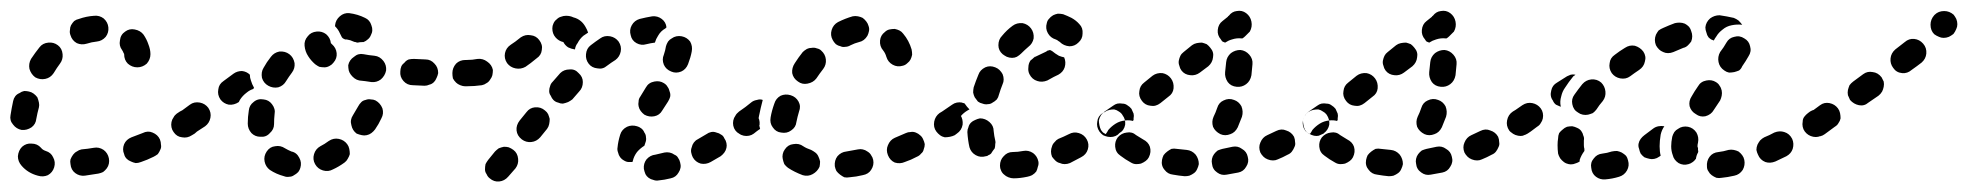

<svg xmlns="http://www.w3.org/2000/svg" viewBox="-28 -310 3741 365"><path d="M75 8Q78 -2 73 -11Q69 -20 59 -23Q53 -25 50 -29Q43 -37 32 -37Q22 -38 14 -31Q7 -24 6 -13Q6 -3 13 5Q25 19 44 24Q54 27 63 23Q72 18 75 8ZM175 10Q178 6 179 1Q180 -4 179 -9Q177 -19 169 -25Q160 -31 150 -29Q139 -27 127 -26Q122 -25 118 -22Q114 -20 111 -16Q108 -12 106 -7Q105 -3 106 2Q107 13 115 19Q123 25 133 24Q146 22 159 20Q164 19 168 17Q172 14 175 10ZM277 -26Q279 -30 278 -35Q278 -40 276 -45Q272 -54 262 -58Q253 -62 243 -57Q233 -53 222 -49Q212 -45 208 -36Q204 -26 208 -17Q209 -12 213 -8Q216 -5 221 -3Q225 -1 230 0Q235 0 240 -2Q252 -6 264 -12Q268 -14 272 -17Q275 -21 277 -26ZM353 -73Q353 -77 352 -82Q351 -87 349 -91Q343 -100 332 -102Q322 -103 314 -98L308 -94Q304 -91 302 -87Q299 -83 298 -78Q297 -73 298 -68Q299 -63 302 -59Q308 -50 318 -49Q328 -47 337 -53L342 -56Q346 -59 349 -63Q352 -68 353 -73ZM13 -63Q23 -62 32 -68Q40 -74 41 -84Q43 -95 46 -106Q47 -110 46 -115Q45 -120 43 -125Q40 -129 36 -132Q32 -135 27 -136Q23 -137 18 -137Q13 -136 9 -133Q4 -131 1 -127Q-2 -123 -3 -118Q-6 -104 -8 -91Q-10 -81 -3 -73Q3 -65 13 -63ZM39 -163Q48 -158 58 -160Q68 -162 74 -171Q80 -181 86 -189Q92 -197 91 -207Q90 -218 82 -224Q74 -230 64 -229Q53 -228 47 -220Q39 -210 31 -198Q26 -189 28 -179Q31 -169 39 -163ZM228 -254Q218 -256 210 -250Q201 -244 200 -233Q198 -223 204 -215Q206 -212 207 -209Q208 -208 208 -207Q208 -207 208 -207Q208 -196 215 -189Q223 -182 233 -182Q243 -182 251 -189Q258 -197 258 -207Q258 -216 254 -226Q251 -235 245 -244Q239 -252 228 -254ZM107 -262Q105 -258 105 -253Q104 -248 106 -243Q109 -233 118 -228Q127 -224 137 -227Q146 -230 156 -231Q166 -232 173 -240Q179 -248 178 -258Q177 -268 169 -275Q161 -281 151 -280Q136 -279 122 -274Q117 -273 113 -270Q110 -267 107 -262Z M531 23Q535 21 539 17Q542 13 543 9Q546 -1 541 -10Q536 -20 526 -22Q519 -25 514 -28Q505 -34 495 -32Q485 -31 479 -22Q473 -13 475 -3Q477 7 485 13Q497 21 512 25Q517 27 522 26Q527 26 531 23ZM637 -17Q637 -22 636 -27Q635 -32 632 -36Q626 -44 616 -46Q606 -48 597 -42Q589 -36 581 -32Q572 -27 569 -17Q566 -7 571 2Q576 11 586 14Q596 17 605 12Q616 7 627 -1Q631 -4 633 -8Q636 -13 637 -17ZM467 -50Q478 -49 485 -57Q493 -64 493 -74Q493 -84 494 -93Q496 -103 489 -112Q483 -120 473 -121Q462 -123 454 -116Q446 -110 445 -100Q443 -88 443 -75Q443 -65 450 -57Q457 -50 467 -50ZM368 -105Q362 -113 352 -115Q341 -117 333 -111L314 -97Q305 -92 303 -81Q302 -71 308 -63Q313 -54 324 -52Q334 -51 342 -57L362 -70Q370 -76 372 -86Q374 -96 368 -105ZM686 -119Q682 -121 677 -121Q672 -122 667 -120Q662 -119 659 -116Q655 -112 653 -108Q648 -99 643 -91Q637 -82 640 -72Q642 -62 650 -56Q655 -54 660 -53Q664 -52 669 -53Q674 -54 678 -57Q682 -60 685 -64Q692 -74 697 -85Q702 -94 699 -104Q695 -114 686 -119ZM391 -121Q385 -130 387 -140Q388 -150 397 -156L416 -170Q423 -175 432 -175Q441 -174 447 -168Q447 -162 449 -157Q451 -150 455 -143Q454 -143 454 -142Q454 -142 454 -141Q447 -139 441 -134Q433 -128 428 -120Q427 -118 426 -116Q417 -110 407 -111Q397 -113 391 -121ZM482 -147Q491 -142 501 -144Q511 -147 516 -156Q521 -164 527 -172Q533 -180 532 -190Q530 -201 522 -207Q514 -213 503 -212Q493 -210 487 -202Q479 -192 473 -181Q468 -173 470 -162Q473 -152 482 -147ZM877 -153Q880 -157 882 -161Q884 -166 884 -171Q884 -181 877 -189Q869 -196 859 -196H857Q846 -196 839 -189Q832 -181 832 -171Q832 -166 833 -161Q835 -157 839 -153Q842 -150 847 -148Q852 -146 856 -146H859Q864 -146 869 -148Q873 -150 877 -153ZM797 -154Q800 -157 802 -162Q804 -166 805 -171Q805 -182 798 -189Q791 -197 781 -197L759 -198Q754 -198 749 -197Q744 -195 741 -191Q737 -188 735 -184Q733 -179 733 -174Q732 -164 739 -156Q746 -148 757 -148L779 -147Q784 -147 788 -149Q793 -150 797 -154ZM706 -176Q707 -186 701 -194Q694 -203 684 -204Q673 -205 663 -207Q653 -209 645 -202Q636 -196 634 -186Q634 -181 635 -176Q636 -172 639 -168Q642 -164 646 -161Q650 -158 655 -157Q666 -156 678 -154Q688 -153 696 -159Q704 -166 706 -176ZM579 -183Q584 -182 589 -182Q594 -182 599 -185Q603 -187 606 -191Q613 -199 612 -209Q611 -219 603 -226Q602 -227 601 -228Q600 -238 592 -245Q584 -251 574 -250Q563 -249 557 -241Q550 -233 551 -223Q552 -212 558 -203Q563 -195 571 -188Q575 -185 579 -183ZM628 -235Q626 -236 624 -237Q623 -238 622 -239Q620 -243 618 -247Q615 -254 609 -260Q609 -260 609 -261Q609 -262 609 -262Q610 -272 618 -279Q626 -286 636 -285Q652 -283 666 -276Q675 -272 678 -262Q682 -252 677 -243Q675 -238 671 -235Q668 -232 663 -230Q663 -230 662 -230Q662 -230 661 -230Q656 -230 652 -229Q650 -229 648 -230Q646 -230 644 -231Q638 -234 631 -235Q629 -235 628 -235Z M948 -25Q944 -28 939 -30Q935 -31 930 -31Q925 -30 920 -28Q916 -25 913 -22Q906 -13 900 -6Q897 -2 895 2Q894 7 894 12Q894 17 897 21Q899 26 903 29Q911 36 921 35Q931 34 938 26Q944 19 952 10Q958 2 957 -8Q956 -19 948 -25ZM1265 -1Q1264 -6 1261 -10Q1259 -14 1254 -16Q1250 -19 1245 -20Q1240 -21 1235 -20Q1227 -18 1218 -16Q1208 -15 1201 -7Q1195 1 1196 11Q1197 16 1199 21Q1201 25 1205 28Q1209 31 1214 32Q1219 34 1224 33Q1235 32 1247 29Q1257 27 1262 18Q1268 9 1265 -1ZM1353 -29Q1354 -33 1353 -38Q1352 -43 1349 -47Q1347 -52 1343 -54Q1339 -57 1334 -58Q1329 -60 1324 -59Q1319 -58 1315 -55Q1306 -50 1298 -45Q1294 -43 1291 -39Q1288 -35 1287 -30Q1285 -25 1286 -20Q1287 -15 1289 -11Q1294 -2 1304 1Q1314 3 1323 -2Q1332 -7 1342 -13Q1346 -16 1349 -20Q1352 -24 1353 -29ZM1151 -11Q1148 -15 1147 -20Q1145 -25 1146 -30Q1147 -41 1151 -54Q1154 -64 1164 -69Q1173 -73 1183 -70Q1187 -69 1191 -66Q1195 -63 1197 -58Q1200 -54 1200 -49Q1201 -44 1199 -39Q1198 -36 1197 -33Q1189 -28 1183 -21Q1177 -13 1175 -4Q1175 -3 1174 -2Q1173 -2 1171 -2Q1169 -2 1167 -2Q1163 -2 1158 -5Q1154 -7 1151 -11ZM1017 -84Q1016 -88 1014 -93Q1012 -97 1008 -100Q1000 -107 989 -106Q979 -105 973 -97L960 -81Q953 -72 954 -62Q955 -52 964 -45Q972 -39 982 -40Q992 -41 999 -49L1012 -65Q1015 -69 1016 -74Q1017 -79 1017 -84ZM1411 -91Q1409 -95 1404 -98Q1400 -101 1395 -102Q1390 -102 1386 -101Q1381 -100 1377 -97H1376Q1372 -94 1370 -90Q1367 -86 1366 -81Q1365 -76 1366 -71Q1367 -66 1370 -62Q1373 -58 1377 -56Q1381 -53 1386 -52Q1391 -51 1396 -52Q1401 -53 1405 -56V-57Q1414 -63 1416 -73Q1417 -83 1411 -91ZM1186 -108Q1187 -103 1190 -99Q1193 -95 1197 -92Q1206 -87 1216 -89Q1226 -91 1231 -100L1242 -117Q1245 -122 1246 -126Q1247 -131 1245 -136Q1244 -141 1241 -145Q1239 -149 1234 -152Q1226 -157 1216 -155Q1205 -153 1200 -144L1189 -126Q1186 -122 1186 -117Q1185 -112 1186 -108ZM1072 -171Q1065 -179 1055 -178Q1044 -178 1037 -171Q1030 -163 1023 -155Q1019 -151 1018 -147Q1016 -142 1016 -137Q1016 -132 1019 -128Q1021 -123 1024 -120Q1028 -116 1033 -115Q1037 -113 1042 -113Q1047 -114 1052 -116Q1056 -118 1060 -121Q1067 -129 1073 -136Q1080 -143 1080 -154Q1080 -164 1072 -171ZM904 -159Q907 -163 908 -167Q909 -172 909 -177Q907 -187 898 -193Q890 -199 880 -198Q870 -196 859 -196Q849 -196 841 -189Q834 -181 834 -171Q834 -161 841 -153Q849 -146 859 -146Q874 -146 888 -148Q893 -149 897 -152Q901 -154 904 -159ZM1248 -174Q1257 -170 1267 -174Q1276 -178 1280 -188Q1285 -201 1287 -212Q1289 -222 1284 -231Q1278 -239 1268 -241Q1263 -242 1258 -241Q1253 -240 1249 -237Q1245 -235 1242 -231Q1239 -226 1238 -222Q1237 -215 1234 -206Q1230 -197 1234 -187Q1238 -178 1248 -174ZM997 -234Q991 -242 981 -243Q971 -245 962 -239Q951 -230 943 -225Q934 -219 932 -209Q930 -199 936 -190Q942 -182 952 -180Q962 -178 971 -183Q980 -189 992 -199Q1001 -205 1002 -215Q1004 -225 997 -234ZM1148 -231Q1142 -239 1132 -241Q1121 -243 1113 -237Q1104 -231 1095 -224Q1087 -218 1086 -207Q1085 -197 1091 -189Q1097 -181 1108 -180Q1118 -178 1126 -185Q1134 -191 1142 -196Q1150 -202 1152 -212Q1154 -222 1148 -231ZM1022 -256Q1022 -261 1024 -265Q1026 -270 1030 -273Q1034 -277 1038 -278Q1043 -280 1048 -280Q1056 -280 1062 -277Q1070 -275 1076 -270Q1081 -266 1085 -259Q1088 -254 1090 -248Q1086 -245 1081 -242Q1074 -236 1070 -228Q1066 -223 1065 -216Q1058 -217 1052 -220Q1046 -224 1043 -230Q1034 -232 1028 -239Q1022 -246 1022 -256ZM1171 -243Q1168 -253 1173 -262Q1178 -271 1188 -274Q1200 -277 1212 -279Q1222 -280 1230 -274Q1238 -268 1239 -258Q1238 -257 1237 -256Q1228 -251 1223 -242Q1219 -236 1217 -229Q1209 -228 1201 -226Q1191 -223 1182 -228Q1173 -233 1171 -243Z M1632 -6Q1631 -11 1628 -15Q1626 -19 1621 -22Q1617 -25 1612 -26Q1608 -27 1603 -26Q1592 -24 1581 -22Q1571 -21 1564 -13Q1558 -5 1559 6Q1560 11 1562 15Q1565 19 1569 22Q1573 25 1577 27Q1582 28 1587 27Q1600 26 1612 23Q1623 21 1628 13Q1634 4 1632 -6ZM1530 7Q1531 2 1531 -3Q1530 -8 1528 -12Q1526 -17 1522 -20Q1518 -23 1514 -25Q1505 -28 1499 -32Q1491 -38 1480 -36Q1470 -35 1464 -26Q1461 -22 1460 -17Q1459 -12 1460 -8Q1461 -3 1463 2Q1466 6 1470 9Q1482 17 1498 23Q1508 26 1517 21Q1526 16 1530 7ZM1728 -26Q1730 -31 1730 -36Q1729 -41 1727 -45Q1725 -50 1721 -53Q1718 -56 1713 -58Q1708 -60 1703 -59Q1698 -59 1694 -57Q1683 -52 1673 -48Q1664 -44 1660 -34Q1656 -25 1660 -15Q1664 -5 1673 -1Q1683 2 1692 -2Q1704 -6 1715 -12Q1720 -14 1723 -18Q1727 -21 1728 -26ZM1798 -91Q1795 -95 1791 -98Q1786 -101 1781 -102Q1777 -102 1772 -101Q1767 -100 1763 -98L1758 -95Q1750 -89 1748 -79Q1746 -68 1752 -60Q1755 -56 1759 -53Q1763 -50 1768 -49Q1773 -49 1778 -50Q1783 -51 1787 -53L1791 -56Q1800 -62 1802 -73Q1803 -83 1798 -91ZM1411 -120Q1405 -119 1401 -116Q1389 -106 1377 -98Q1373 -95 1370 -90Q1367 -86 1366 -81Q1366 -76 1367 -72Q1368 -67 1370 -63Q1376 -54 1387 -52Q1397 -51 1405 -56Q1411 -61 1417 -65Q1416 -69 1415 -73Q1413 -82 1415 -90Q1418 -105 1422 -120Q1422 -120 1422 -120Q1417 -122 1411 -120ZM1457 -58Q1468 -56 1476 -62Q1485 -68 1486 -78Q1488 -88 1491 -98Q1495 -108 1490 -117Q1485 -126 1475 -129Q1465 -132 1456 -128Q1447 -123 1444 -113Q1439 -99 1437 -87Q1435 -76 1441 -68Q1447 -59 1457 -58ZM1489 -155Q1497 -149 1507 -151Q1518 -153 1524 -161Q1530 -170 1537 -179Q1543 -187 1542 -197Q1541 -207 1533 -214Q1530 -217 1525 -218Q1520 -220 1515 -219Q1510 -219 1506 -217Q1501 -214 1498 -211Q1490 -201 1483 -190Q1477 -181 1478 -171Q1480 -161 1489 -155ZM1673 -255Q1668 -255 1663 -254Q1658 -253 1654 -249Q1646 -243 1645 -233Q1644 -222 1651 -214Q1655 -209 1657 -202Q1660 -192 1669 -187Q1678 -182 1688 -185Q1693 -186 1697 -190Q1701 -193 1703 -197Q1705 -201 1706 -206Q1706 -211 1705 -216Q1700 -233 1689 -246Q1686 -250 1682 -252Q1678 -254 1673 -255ZM1555 -234Q1557 -230 1561 -226Q1565 -223 1570 -222Q1574 -220 1579 -221Q1584 -221 1589 -224Q1597 -228 1605 -230Q1610 -231 1614 -234Q1618 -237 1621 -242Q1623 -246 1624 -251Q1625 -256 1623 -261Q1622 -265 1619 -269Q1616 -273 1612 -276Q1608 -278 1603 -279Q1598 -280 1593 -279Q1579 -275 1565 -268Q1556 -263 1553 -253Q1550 -243 1555 -234Z M1942 16Q1944 12 1945 7Q1947 2 1946 -3Q1944 -13 1936 -19Q1927 -25 1917 -23Q1907 -21 1897 -21Q1887 -21 1880 -13Q1873 -6 1873 5Q1873 10 1875 14Q1877 19 1881 22Q1884 25 1889 27Q1894 29 1899 29Q1911 29 1925 26Q1930 25 1934 23Q1939 20 1942 16ZM2038 -45Q2033 -54 2023 -57Q2013 -60 2004 -55Q1994 -50 1984 -46Q1980 -44 1977 -40Q1973 -36 1972 -32Q1970 -27 1970 -22Q1970 -17 1972 -12Q1975 -8 1978 -5Q1982 -1 1987 0Q1991 2 1996 2Q2001 2 2006 0Q2016 -5 2027 -11Q2037 -16 2040 -26Q2043 -36 2038 -45ZM1815 -30Q1812 -43 1811 -59Q1811 -64 1813 -68Q1814 -73 1818 -77Q1821 -80 1826 -82Q1830 -84 1835 -85Q1845 -85 1853 -78Q1861 -71 1861 -61Q1862 -51 1864 -43Q1865 -40 1864 -36Q1864 -32 1863 -28Q1859 -23 1856 -18Q1854 -16 1851 -15Q1849 -13 1846 -13Q1836 -10 1827 -15Q1818 -20 1815 -30ZM2106 -91Q2104 -95 2099 -98Q2095 -101 2090 -102Q2085 -102 2081 -101Q2076 -100 2072 -97L2068 -95Q2059 -89 2058 -79Q2056 -69 2062 -60Q2065 -56 2069 -53Q2073 -51 2078 -50Q2083 -49 2088 -50Q2093 -51 2097 -54L2100 -57Q2109 -62 2111 -73Q2112 -83 2106 -91ZM1801 -92Q1807 -98 1815 -102Q1810 -107 1806 -113Q1805 -114 1804 -114Q1802 -114 1801 -115Q1796 -116 1791 -115Q1786 -114 1782 -111Q1772 -104 1763 -98Q1754 -92 1752 -81Q1751 -71 1756 -63Q1759 -59 1764 -56Q1768 -53 1773 -52Q1777 -52 1781 -52Q1785 -53 1789 -55Q1789 -56 1789 -58Q1788 -67 1791 -75Q1794 -85 1801 -92ZM1825 -125Q1828 -121 1831 -117Q1835 -114 1840 -113Q1845 -111 1850 -112Q1855 -112 1859 -115Q1863 -117 1867 -121Q1870 -125 1871 -130Q1874 -140 1878 -150Q1880 -154 1880 -159Q1880 -164 1878 -169Q1876 -173 1872 -177Q1869 -180 1864 -182Q1854 -186 1845 -182Q1835 -177 1832 -168Q1827 -156 1823 -144Q1822 -139 1822 -134Q1823 -129 1825 -125ZM1995 -201Q1990 -202 1985 -204Q1978 -208 1972 -213Q1972 -213 1972 -213Q1970 -214 1968 -215Q1966 -214 1964 -214Q1962 -213 1961 -212Q1955 -209 1940 -202Q1940 -202 1939 -202Q1939 -201 1938 -201Q1935 -198 1931 -195Q1927 -189 1927 -182Q1926 -175 1929 -169Q1934 -159 1944 -156Q1953 -153 1963 -157Q1977 -165 1984 -168Q1993 -173 1996 -182Q1999 -192 1995 -201ZM1878 -207Q1882 -204 1886 -202Q1891 -200 1896 -200Q1901 -200 1905 -202Q1910 -205 1913 -208Q1920 -215 1927 -221Q1935 -227 1937 -237Q1938 -248 1932 -256Q1926 -264 1916 -266Q1905 -267 1897 -261Q1886 -253 1877 -242Q1870 -235 1870 -224Q1870 -214 1878 -207ZM1983 -284Q1978 -283 1974 -281Q1969 -278 1966 -274Q1963 -271 1962 -266Q1959 -256 1964 -247Q1969 -238 1979 -235Q1982 -234 1984 -232Q1986 -231 1987 -230Q1994 -223 2005 -222Q2015 -222 2022 -229Q2030 -236 2030 -246Q2031 -257 2024 -264Q2018 -271 2009 -276Q2001 -280 1993 -283Q1988 -284 1983 -284Z M2242 19Q2246 16 2248 11Q2250 7 2251 2Q2251 -8 2245 -16Q2238 -24 2228 -25Q2218 -26 2209 -27Q2204 -28 2199 -27Q2195 -25 2191 -22Q2187 -19 2184 -15Q2182 -11 2181 -6Q2179 5 2186 13Q2192 21 2202 22Q2213 24 2224 25Q2229 25 2233 24Q2238 22 2242 19ZM2344 -12Q2342 -22 2333 -27Q2325 -33 2315 -31Q2305 -29 2296 -27Q2292 -26 2287 -24Q2283 -21 2280 -17Q2277 -13 2276 -8Q2275 -3 2276 1Q2277 12 2286 18Q2294 24 2304 22Q2315 20 2326 18Q2336 16 2341 7Q2347 -2 2344 -12ZM2141 1Q2146 -1 2150 -4Q2154 -7 2156 -11Q2161 -21 2158 -31Q2155 -40 2145 -45Q2138 -49 2132 -53Q2124 -60 2114 -58Q2104 -57 2097 -49Q2091 -41 2092 -31Q2093 -20 2102 -14Q2111 -7 2122 -1Q2127 2 2132 2Q2137 2 2141 1ZM2433 -31Q2435 -35 2434 -40Q2434 -45 2432 -50Q2427 -59 2417 -62Q2408 -66 2398 -61Q2390 -57 2381 -53Q2372 -49 2368 -39Q2364 -30 2368 -20Q2370 -16 2374 -12Q2377 -9 2382 -7Q2387 -5 2392 -5Q2397 -5 2401 -7Q2411 -11 2420 -16Q2425 -18 2428 -22Q2431 -26 2433 -31ZM2494 -92Q2491 -96 2487 -98Q2483 -101 2478 -102Q2473 -102 2468 -101Q2464 -100 2459 -97Q2451 -91 2449 -81Q2447 -71 2453 -62Q2456 -58 2461 -56Q2465 -53 2470 -52Q2475 -51 2479 -52Q2484 -54 2488 -56L2489 -57Q2497 -63 2499 -73Q2500 -83 2494 -92ZM2292 -55Q2301 -51 2311 -55Q2320 -58 2325 -68Q2329 -78 2333 -88Q2336 -98 2332 -108Q2327 -117 2318 -120Q2308 -124 2298 -119Q2289 -115 2286 -105Q2283 -96 2279 -88Q2275 -79 2278 -69Q2282 -60 2292 -55ZM2061 -81Q2062 -86 2065 -91Q2068 -95 2072 -98Q2078 -102 2088 -109Q2092 -112 2096 -113Q2101 -114 2106 -113Q2111 -113 2115 -110Q2120 -107 2123 -103Q2125 -99 2127 -94Q2128 -90 2127 -85Q2127 -84 2127 -82Q2126 -81 2126 -80Q2119 -82 2111 -81Q2101 -80 2093 -75Q2085 -70 2079 -63Q2077 -59 2074 -55Q2072 -56 2069 -58Q2067 -60 2065 -63Q2063 -67 2062 -72Q2061 -77 2061 -81ZM2198 -161Q2192 -169 2182 -171Q2171 -172 2163 -166L2147 -153Q2139 -147 2138 -137Q2136 -127 2143 -118Q2149 -110 2159 -109Q2169 -107 2178 -114L2193 -126Q2202 -132 2203 -142Q2204 -153 2198 -161ZM2323 -145Q2333 -144 2341 -150Q2349 -156 2351 -167Q2352 -177 2353 -188Q2354 -198 2347 -206Q2340 -214 2330 -215Q2320 -215 2312 -209Q2304 -202 2303 -192Q2302 -182 2301 -173Q2300 -163 2306 -154Q2312 -146 2323 -145ZM2273 -219Q2270 -223 2266 -226Q2261 -228 2257 -229Q2252 -229 2247 -228Q2242 -227 2238 -224L2222 -211Q2218 -208 2216 -204Q2214 -200 2213 -195Q2212 -190 2214 -185Q2215 -180 2218 -176Q2224 -168 2235 -167Q2245 -166 2253 -172L2269 -184Q2277 -191 2278 -201Q2280 -211 2273 -219ZM2296 -270Q2302 -275 2306 -278Q2307 -280 2308 -280Q2314 -288 2323 -289Q2333 -291 2341 -285Q2349 -279 2351 -269Q2353 -259 2348 -250Q2346 -248 2343 -245Q2341 -243 2339 -241Q2337 -239 2334 -237Q2333 -237 2332 -237Q2323 -238 2314 -235Q2307 -233 2301 -229Q2298 -230 2296 -231Q2294 -233 2293 -235Q2286 -243 2287 -253Q2288 -264 2296 -270Z M2630 19Q2634 16 2636 11Q2638 7 2639 2Q2639 -8 2633 -16Q2626 -24 2616 -25Q2606 -26 2597 -27Q2592 -28 2587 -27Q2583 -25 2579 -22Q2575 -19 2572 -15Q2570 -11 2569 -6Q2567 5 2574 13Q2580 21 2590 22Q2601 24 2612 25Q2617 25 2621 24Q2626 22 2630 19ZM2732 -12Q2730 -22 2721 -27Q2713 -33 2703 -31Q2693 -29 2684 -27Q2680 -26 2675 -24Q2671 -21 2668 -17Q2665 -13 2664 -8Q2663 -3 2664 1Q2665 12 2674 18Q2682 24 2692 22Q2703 20 2714 18Q2724 16 2729 7Q2735 -2 2732 -12ZM2529 1Q2534 -1 2538 -4Q2542 -7 2544 -11Q2549 -21 2546 -31Q2543 -40 2533 -45Q2526 -49 2520 -53Q2512 -60 2502 -58Q2492 -57 2485 -49Q2479 -41 2480 -31Q2481 -20 2490 -14Q2499 -7 2510 -1Q2515 2 2520 2Q2525 2 2529 1ZM2821 -31Q2823 -35 2822 -40Q2822 -45 2820 -50Q2815 -59 2805 -62Q2796 -66 2786 -61Q2778 -57 2769 -53Q2760 -49 2756 -39Q2752 -30 2756 -20Q2758 -16 2762 -12Q2765 -9 2770 -7Q2775 -5 2780 -5Q2785 -5 2789 -7Q2799 -11 2808 -16Q2813 -18 2816 -22Q2819 -26 2821 -31ZM2882 -92Q2879 -96 2875 -98Q2871 -101 2866 -102Q2861 -102 2856 -101Q2852 -100 2847 -97Q2839 -91 2837 -81Q2835 -71 2841 -62Q2844 -58 2849 -56Q2853 -53 2858 -52Q2863 -51 2867 -52Q2872 -54 2876 -56L2877 -57Q2885 -63 2887 -73Q2888 -83 2882 -92ZM2680 -55Q2689 -51 2699 -55Q2708 -58 2713 -68Q2717 -78 2721 -88Q2724 -98 2720 -108Q2715 -117 2706 -120Q2696 -124 2686 -119Q2677 -115 2674 -105Q2671 -96 2667 -88Q2663 -79 2666 -69Q2670 -60 2680 -55ZM2449 -81Q2450 -86 2453 -91Q2456 -95 2460 -98Q2466 -102 2476 -109Q2480 -112 2484 -113Q2489 -114 2494 -113Q2499 -113 2503 -110Q2508 -107 2511 -103Q2513 -99 2515 -94Q2516 -90 2515 -85Q2515 -84 2515 -82Q2514 -81 2514 -80Q2507 -82 2499 -81Q2489 -80 2481 -75Q2473 -70 2467 -63Q2465 -59 2462 -55Q2460 -56 2457 -58Q2455 -60 2453 -63Q2451 -67 2450 -72Q2449 -77 2449 -81ZM2586 -161Q2580 -169 2570 -171Q2559 -172 2551 -166L2535 -153Q2527 -147 2526 -137Q2524 -127 2531 -118Q2537 -110 2547 -109Q2557 -107 2566 -114L2581 -126Q2590 -132 2591 -142Q2592 -153 2586 -161ZM2711 -145Q2721 -144 2729 -150Q2737 -156 2739 -167Q2740 -177 2741 -188Q2742 -198 2735 -206Q2728 -214 2718 -215Q2708 -215 2700 -209Q2692 -202 2691 -192Q2690 -182 2689 -173Q2688 -163 2694 -154Q2700 -146 2711 -145ZM2661 -219Q2658 -223 2654 -226Q2649 -228 2645 -229Q2640 -229 2635 -228Q2630 -227 2626 -224L2610 -211Q2606 -208 2604 -204Q2602 -200 2601 -195Q2600 -190 2602 -185Q2603 -180 2606 -176Q2612 -168 2623 -167Q2633 -166 2641 -172L2657 -184Q2665 -191 2666 -201Q2668 -211 2661 -219ZM2684 -270Q2690 -275 2694 -278Q2695 -280 2696 -280Q2702 -288 2711 -289Q2721 -291 2729 -285Q2737 -279 2739 -269Q2741 -259 2736 -250Q2734 -248 2731 -245Q2729 -243 2727 -241Q2725 -239 2722 -237Q2721 -237 2720 -237Q2711 -238 2702 -235Q2695 -233 2689 -229Q2686 -230 2684 -231Q2682 -233 2681 -235Q2674 -243 2675 -253Q2676 -264 2684 -270Z M3067 -5Q3066 -10 3063 -14Q3060 -17 3055 -20Q3051 -22 3046 -23Q3041 -23 3036 -22Q3027 -19 3018 -18Q3008 -17 3002 -9Q2995 -1 2997 9Q2998 20 3006 26Q3014 32 3024 31Q3037 30 3050 26Q3060 23 3065 14Q3070 5 3067 -5ZM3288 -6Q3287 -11 3284 -15Q3281 -19 3277 -22Q3273 -24 3268 -25Q3263 -26 3258 -25Q3248 -22 3239 -21Q3228 -20 3222 -12Q3216 -4 3217 7Q3217 12 3220 16Q3222 20 3226 23Q3230 26 3235 28Q3240 29 3245 28Q3256 27 3269 24Q3279 22 3285 13Q3290 4 3288 -6ZM3152 -15Q3149 -23 3149 -32Q3149 -40 3151 -50Q3152 -54 3155 -59Q3158 -63 3162 -65Q3166 -68 3171 -69Q3176 -70 3181 -69Q3191 -67 3197 -58Q3202 -49 3200 -39Q3199 -35 3199 -32Q3199 -30 3200 -29Q3200 -27 3200 -25Q3201 -22 3200 -20Q3197 -15 3196 -8Q3196 -8 3195 -7Q3193 -4 3190 -2Q3186 1 3182 2Q3172 5 3163 0Q3154 -6 3152 -15ZM2945 -2Q2941 -5 2938 -9Q2935 -14 2934 -18Q2933 -26 2933 -34Q2933 -41 2934 -47Q2934 -52 2936 -57Q2939 -61 2943 -64Q2946 -67 2951 -69Q2956 -70 2961 -70Q2966 -69 2970 -67Q2975 -65 2978 -61Q2981 -57 2982 -52Q2984 -48 2983 -43Q2983 -38 2983 -34Q2983 -30 2984 -27Q2984 -26 2984 -25Q2984 -24 2984 -23Q2984 -23 2984 -23Q2978 -15 2975 -6Q2975 -5 2975 -3Q2972 -1 2969 0Q2966 1 2963 2Q2958 3 2954 2Q2949 1 2945 -2ZM3379 -46Q3374 -56 3364 -59Q3355 -62 3345 -58Q3336 -53 3326 -49Q3322 -47 3318 -43Q3315 -39 3313 -35Q3311 -30 3311 -25Q3312 -20 3314 -16Q3318 -6 3328 -2Q3337 1 3347 -3Q3357 -8 3368 -13Q3377 -18 3380 -27Q3383 -37 3379 -46ZM3125 -70Q3119 -69 3114 -65Q3106 -59 3098 -53Q3094 -50 3091 -46Q3088 -42 3087 -37Q3086 -32 3088 -27Q3089 -22 3091 -18Q3094 -14 3098 -11Q3103 -9 3108 -8Q3112 -7 3117 -8Q3122 -9 3126 -12Q3127 -13 3129 -14Q3127 -22 3127 -32Q3127 -42 3129 -54Q3131 -63 3136 -70Q3130 -71 3125 -70ZM3452 -73Q3452 -78 3451 -82Q3450 -87 3448 -91Q3442 -100 3431 -102Q3421 -103 3413 -98L3409 -95Q3405 -92 3402 -88Q3399 -84 3399 -79Q3398 -74 3399 -69Q3400 -64 3403 -60Q3409 -52 3419 -50Q3429 -48 3437 -54L3441 -56Q3445 -59 3448 -64Q3451 -68 3452 -73ZM2882 -60 2894 -69Q2899 -72 2901 -76Q2904 -80 2905 -85Q2906 -90 2905 -95Q2904 -100 2901 -104Q2895 -112 2885 -114Q2875 -116 2866 -110L2853 -101L2848 -98Q2839 -92 2837 -81Q2836 -71 2841 -63Q2847 -54 2858 -52Q2868 -51 2876 -56ZM3196 -93Q3204 -87 3214 -89Q3225 -92 3230 -101Q3235 -109 3242 -119Q3244 -123 3245 -128Q3246 -133 3245 -138Q3244 -143 3241 -147Q3239 -151 3234 -154Q3226 -159 3216 -157Q3205 -155 3200 -146Q3193 -136 3188 -127Q3182 -118 3184 -108Q3187 -98 3196 -93ZM2972 -96Q2976 -93 2981 -92Q2986 -91 2991 -92Q2995 -93 3000 -95Q3004 -98 3007 -102Q3012 -110 3019 -118Q3025 -126 3024 -136Q3023 -146 3016 -153Q3008 -160 2997 -159Q2987 -158 2980 -150Q2972 -140 2965 -130Q2959 -122 2961 -112Q2963 -101 2972 -96ZM2958 -168Q2955 -167 2951 -165L2932 -153Q2923 -148 2921 -138Q2918 -127 2924 -119Q2926 -114 2930 -111Q2934 -109 2939 -107Q2939 -107 2939 -108Q2937 -117 2940 -127Q2942 -136 2947 -143Q2954 -154 2963 -165Q2965 -166 2967 -168Q2962 -169 2958 -168ZM3036 -171Q3042 -163 3052 -161Q3063 -159 3071 -165Q3079 -171 3088 -177Q3097 -183 3099 -193Q3102 -203 3096 -212Q3090 -220 3080 -223Q3070 -225 3061 -219Q3051 -213 3042 -206Q3033 -200 3032 -190Q3030 -180 3036 -171ZM3250 -176Q3254 -173 3259 -172Q3264 -172 3269 -173Q3273 -174 3278 -176Q3282 -179 3284 -184Q3291 -194 3296 -203Q3302 -212 3299 -222Q3297 -232 3288 -237Q3279 -243 3269 -240Q3259 -238 3254 -229Q3249 -220 3242 -211Q3237 -202 3239 -192Q3241 -182 3250 -176ZM3120 -244Q3118 -239 3118 -234Q3118 -229 3120 -224Q3122 -220 3126 -216Q3129 -213 3134 -211Q3138 -209 3143 -209Q3148 -209 3153 -211Q3163 -215 3172 -219Q3177 -220 3181 -224Q3184 -227 3187 -231Q3189 -236 3189 -241Q3189 -246 3187 -251Q3186 -255 3183 -259Q3179 -263 3175 -265Q3170 -267 3165 -267Q3160 -267 3156 -266Q3145 -262 3134 -257Q3129 -255 3125 -252Q3122 -248 3120 -244ZM3264 -262Q3274 -264 3283 -263Q3283 -263 3284 -263Q3281 -267 3277 -271Q3273 -274 3268 -276Q3255 -279 3241 -281Q3231 -281 3223 -275Q3215 -268 3214 -258Q3214 -253 3216 -248Q3217 -243 3220 -239Q3222 -237 3225 -235Q3227 -234 3230 -233Q3232 -237 3235 -241Q3239 -248 3247 -254Q3254 -260 3264 -262Z M3471 -85Q3471 -90 3470 -95Q3469 -100 3466 -104Q3460 -112 3450 -114Q3440 -116 3432 -110L3413 -96Q3404 -90 3402 -80Q3401 -70 3407 -61Q3413 -53 3423 -51Q3433 -49 3441 -55L3460 -69Q3465 -72 3467 -76Q3470 -80 3471 -85ZM3553 -145Q3554 -150 3553 -155Q3551 -159 3549 -163Q3542 -172 3532 -173Q3522 -175 3514 -169L3495 -155Q3491 -152 3488 -148Q3486 -143 3485 -139Q3484 -134 3485 -129Q3487 -124 3489 -120Q3496 -112 3506 -110Q3516 -108 3524 -115L3543 -128Q3547 -131 3550 -136Q3552 -140 3553 -145ZM3628 -227Q3621 -235 3611 -236Q3601 -237 3593 -230Q3584 -223 3575 -216Q3567 -209 3566 -199Q3565 -189 3571 -181Q3577 -172 3588 -171Q3598 -170 3606 -177Q3616 -184 3625 -191Q3633 -198 3634 -208Q3635 -219 3628 -227ZM3693 -264Q3693 -269 3691 -274Q3689 -278 3686 -282Q3678 -289 3668 -289Q3657 -289 3650 -282L3649 -281Q3642 -273 3642 -263Q3642 -252 3649 -245Q3653 -242 3658 -240Q3662 -238 3667 -238Q3672 -238 3677 -240Q3681 -242 3685 -245L3686 -246Q3689 -250 3691 -255Q3693 -259 3693 -264Z"/></svg>

Font: FRB American Cursive Guidelines Dashed Black
Style: Bold Italic
Weight: 900
Italic angle: -25°
Version: Version 2.0;Modular Font Editor K font №1